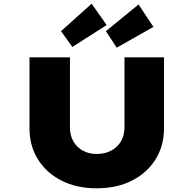

<svg xmlns="http://www.w3.org/2000/svg" viewBox="-20 -1009 1043 1035"><path d="M501 6Q393 6 311.5 -35.5Q230 -77 184.5 -150Q139 -223 139 -317V-700H357V-322Q357 -279 375.5 -247Q394 -215 426.5 -197Q459 -179 501 -179Q545 -179 579 -197Q613 -215 632 -247Q651 -279 651 -322V-700H864V-317Q864 -223 818.5 -150Q773 -77 691.5 -35.5Q610 6 501 6ZM370 -756 309 -841 474 -989 555 -874ZM609 -752 551 -841 727 -985 807 -864Z"/></svg>

Font: Lexend Peta Black
Style: Regular
Weight: 900
Version: Version 1.007